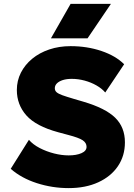

<svg xmlns="http://www.w3.org/2000/svg" viewBox="-20 -951 686 986"><path d="M332.5 15Q248.5 15 169.2 -10.5Q90 -36 35 -84L128.5 -233Q149 -209 183.5 -191Q218 -173 257.5 -163Q297 -153 332.5 -153Q372.5 -153 398.5 -164.5Q424.5 -176 424.5 -197Q424.5 -217.5 404.5 -230.8Q384.5 -244 330.5 -258L278.5 -272Q164.5 -303 115.5 -358.2Q66.5 -413.5 66.5 -489Q66.5 -536.5 87.2 -577.5Q108 -618.5 145.2 -649.2Q182.5 -680 233 -697Q283.5 -714 342.5 -714Q427.5 -714 500.8 -689.2Q574 -664.5 617.5 -621L520.5 -476Q503 -496.5 475.5 -512.2Q448 -528 415 -537Q382 -546 348.5 -546Q322 -546 302.5 -539.8Q283 -533.5 272.2 -522.8Q261.5 -512 261.5 -498Q261.5 -485.5 270.5 -477.5Q279.5 -469.5 300.2 -462Q321 -454.5 356.5 -444L407.5 -429Q521.5 -395.5 571.5 -346.5Q621.5 -297.5 621.5 -220Q621.5 -150.5 585.5 -97.5Q549.5 -44.5 484.5 -14.8Q419.5 15 332.5 15ZM241.5 -754 342.5 -931H549.5L429.5 -754Z"/></svg>

Font: Geologica Cursive Black
Style: Regular
Weight: 900
Designer: Sindre Bremnes, Frode Helland
Foundry: Monokrom Skriftforlag AS
Version: Version 1.010;gftools[0.9.28]